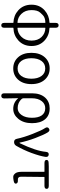

<svg xmlns="http://www.w3.org/2000/svg" viewBox="1008 -1741 932 2988"><g transform="rotate(90 1474.0 -247.0)"><path d="M374 199Q336 199 336 151V15Q336 10 331 10Q220 6 140 -66Q53 -145 53 -271Q53 -397 140 -475Q219 -546 330 -551Q336 -551 336 -557V-645Q336 -693 374 -693Q412 -693 412 -645V-556Q412 -551 417 -551Q531 -547 610 -475Q696 -397 696 -271Q696 -145 609 -66Q528 7 417 10Q412 10 412 15V151Q412 199 374 199ZM331 -53Q336 -53 336 -58V-482Q336 -487 331 -487Q251 -485 213 -445Q196 -427 179 -410Q137 -367 137 -271Q137 -175 196 -114Q251 -56 331 -53ZM412 -58Q412 -53 417 -53Q497 -56 553 -114Q612 -174 612 -271.5Q612 -369 556.5 -427Q501 -485 417 -487Q412 -487 412 -482Z M873 -61Q802 -138 802 -270Q802 -402 873 -480Q941 -554 1045.5 -554Q1150 -554 1218 -480Q1289 -402 1289 -270.5Q1289 -139 1218 -61Q1150 13 1045.5 13Q941 13 873 -61ZM928.5 -113Q971 -55 1045.5 -55Q1120 -55 1162.5 -113Q1205 -171 1205 -269.5Q1205 -368 1162.5 -426.5Q1120 -485 1045.5 -485Q971 -485 928.5 -426.5Q886 -368 886 -269.5Q886 -171 928.5 -113Z M1472 199Q1432 199 1432 151V-279Q1432 -411 1501 -486Q1565 -554 1667 -554Q1778 -554 1837.5 -481Q1897 -408 1897 -279Q1897 -146 1828 -64Q1764 13 1674 13Q1575 13 1511 -62Q1508 -66 1508 -61L1512 150Q1513 198 1472 199ZM1663 -56Q1727 -56 1770 -117Q1813 -178 1813 -278Q1813 -374 1778 -427Q1740 -485 1664 -485Q1598 -485 1556 -433Q1509 -376 1509 -274V-148Q1509 -132 1519 -120Q1546 -88 1588 -70Q1620 -56 1663 -56Z M2190 0Q2149 0 2140 -44Q2118 -150 2064 -288Q2009 -429 1974 -481Q1947 -521 1981 -543Q2014 -565 2040 -524Q2076 -468 2128 -331Q2176 -203 2199 -90Q2201 -83 2203.5 -83Q2206 -83 2210 -92Q2330 -343 2343 -495Q2347 -544 2388 -539Q2428 -534 2421 -486Q2408 -401 2360 -270Q2313 -144 2250 -35Q2230 0 2190 0Z M2785 8Q2759 13 2732 13Q2702 13 2677 -20Q2654 -50 2654 -115V-468Q2654 -473 2649 -473H2518Q2470 -473 2469 -504Q2468 -535 2507 -537L2522 -538Q2547 -540 2572 -540H2871Q2919 -540 2919 -507Q2919 -473 2871 -473H2739Q2734 -473 2734 -468L2730 -109Q2730 -55 2784 -59Q2829 -63 2837 -33Q2844 -3 2796 6Z"/></g></svg>

Font: Resource Han Rounded JP Normal
Style: Regular
Weight: 350
Designer: Cyano Hao (round all glyphs); Ryoko NISHIZUKA 西塚涼子 (kana, bopomofo & ideographs); Paul D. Hunt (Latin, Greek & Cyrillic)
Foundry: Cyano Hao
Version: 0.990